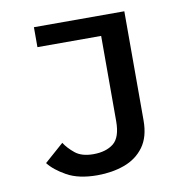

<svg xmlns="http://www.w3.org/2000/svg" viewBox="-79 -779 869 868"><g transform="rotate(-10 355.0 -345.5)"><path d="M547.5 -700V-199Q547.5 -123.5 514 -77.8Q480.5 -32 424.2 -11.5Q368 9 299.5 9Q214 9 160 -21.2Q106 -51.5 80 -85.5L168 -163Q184.5 -137 214.5 -112.5Q244.5 -88 298 -88Q356 -88 390.5 -115.2Q425 -142.5 425 -217.5V-608.5H132.5V-700Z"/></g></svg>

Font: League Mono Medium
Style: Regular
Weight: 500
Width: 6
Designer: Tyler Finck
Foundry: The League of Moveable Type / Tyler Finck
Version: Version 2.300;RELEASE